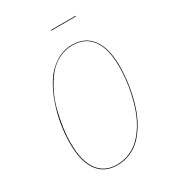

<svg xmlns="http://www.w3.org/2000/svg" viewBox="-196 -932 962 1057"><g transform="rotate(-30 285.0 -404.0)"><path d="M449.7 -814.5H292L292.5 -818.4H450.2ZM353 -689.9Q434.1 -689.9 477.8 -630.4Q521.5 -570.8 521.5 -457.5Q521.5 -418 517.1 -375.7Q512.7 -333.5 502.7 -287.4Q492.7 -241.2 477.5 -199Q462.4 -156.7 439.5 -118.4Q416.5 -80.1 388.2 -52Q359.9 -23.9 321.3 -7.3Q282.7 9.3 238.3 9.3Q157.2 9.3 114.3 -50.5Q71.3 -110.4 71.3 -222.7Q71.3 -279.3 80.8 -340.6Q90.3 -401.9 112.3 -464.8Q134.3 -527.8 165.8 -577.4Q197.3 -627 245.8 -658.4Q294.4 -689.9 353 -689.9ZM353 -686.5Q304.7 -686.5 262.9 -664.8Q221.2 -643.1 191.7 -605.7Q162.1 -568.4 139.2 -521.5Q116.2 -474.6 102.8 -421.9Q89.4 -369.1 82.5 -319.1Q75.7 -269 75.7 -222.7Q75.7 -111.8 117.4 -53.2Q159.2 5.4 238.3 5.4Q282.2 5.4 320.3 -11.2Q358.4 -27.8 386.5 -55.9Q414.6 -84 437.3 -122.1Q460 -160.2 474.6 -202.1Q489.3 -244.1 499.3 -289.8Q509.3 -335.4 513.4 -377.2Q517.6 -418.9 517.6 -458Q517.6 -569.8 475.1 -628.2Q432.6 -686.5 353 -686.5Z"/></g></svg>

Font: Fira Sans Compressed Four
Style: Italic
Weight: 100
Width: 3
Italic angle: -8°
Designer: Carrois Corporate & Edenspiekermann AG
Foundry: Carrois Corporate GbR & Edenspiekermann AG
Version: Version 4.203;PS 004.203;hotconv 1.0.88;makeotf.lib2.5.64775